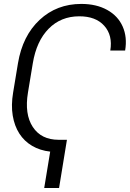

<svg xmlns="http://www.w3.org/2000/svg" viewBox="-20 -757 658 969"><path d="M317.8 -51.5 278.1 191.8H203.1L233.3 8.2Q181.8 2.5 142 -21Q102.3 -44.4 77.6 -82.9Q52.9 -121.4 44.2 -173.8Q35.5 -226.2 46.2 -289.8L70.7 -437.9Q93.8 -576.3 180 -656.8Q266.3 -737.2 390.3 -737.2Q466.3 -737.2 520.8 -707Q575.3 -676.8 599.1 -623.2Q622.9 -569.6 611.5 -501.8H536.6Q549.4 -578.5 506.2 -626.8Q463.1 -675.1 379.3 -674.7Q286.9 -674.4 225.5 -612Q164.1 -549.7 145.6 -437.9L121.1 -289.8Q103 -180.8 145.6 -116.1Q188.2 -51.5 275.9 -51.5Z"/></svg>

Font: Karasuma Gothic
Style: Light Italic
Weight: 300
Italic angle: 9.39998°
Designer: Rasmus Andersson / Ryoko Nishizuka
Foundry: rsms
Version: Version 1.00